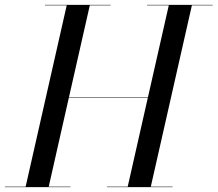

<svg xmlns="http://www.w3.org/2000/svg" viewBox="-60 -770 895 790"><path d="M-40 -2H45.5L214.5 -748H125V-750H395V-748H309.5L224 -371H549L634.5 -748H545V-750H815V-748H729.5L560.5 -2H650V0H380V-2H465.5L548.5 -369H223.5L140.5 -2H230V0H-40Z"/></svg>

Font: Bodoni* 96pt
Style: Italic
Weight: 400
Italic angle: -13°
Version: Version 2.3